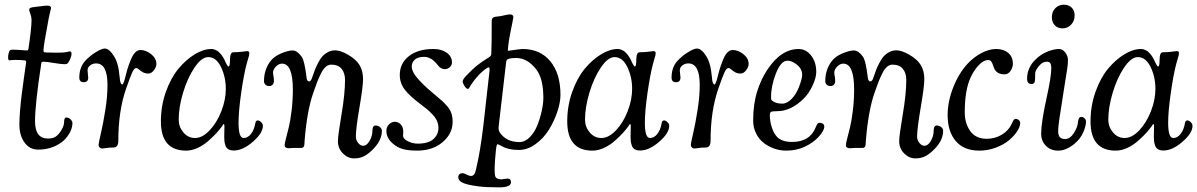

<svg xmlns="http://www.w3.org/2000/svg" viewBox="-20 -640 5187 832"><path d="M131.8 -114.3Q131.8 -39.6 188 -39.6Q209.5 -39.6 222.7 -48.8Q236.3 -59.1 247.1 -77.9Q257.8 -96.7 257.8 -110.8Q257.8 -130.9 267.1 -130.9Q278.3 -130.9 286.1 -122.6Q293.9 -114.3 293.9 -107.4Q293.9 -84 279.8 -60.5Q265.6 -37.1 246.1 -22.9Q203.1 8.3 145.5 8.3Q108.4 8.3 86.2 -22.5Q64 -53.2 64 -100.1Q64 -124.5 66.9 -160.6Q69.8 -196.8 74.2 -231.7Q78.6 -266.6 83 -297.6Q87.4 -328.6 90.3 -348.9Q93.3 -369.1 93.3 -370.1Q93.3 -377.9 87.9 -378.4Q66.9 -380.4 42.5 -380.4Q34.2 -380.4 28.3 -379.4Q22.5 -378.4 21.5 -378.4Q15.1 -378.4 15.1 -390.6Q15.1 -407.7 21.5 -419.9Q24.4 -424.8 36.6 -424.8Q44.9 -424.8 59.6 -423.8Q74.2 -422.9 85.7 -422.1Q97.2 -421.4 98.1 -421.4Q102.1 -421.4 103.5 -429.2Q103.5 -430.2 103.5 -430.7Q116.7 -518.1 116.7 -554.2Q116.7 -565.9 111.6 -579.8Q106.4 -593.8 106.4 -596.7Q106.4 -602.5 111.1 -605.5Q115.7 -608.4 131.3 -609.9Q137.7 -610.4 157 -613Q176.3 -615.7 184.6 -615.7Q201.2 -615.7 201.2 -605Q201.2 -604 199.5 -597.2Q197.8 -590.3 194.8 -578.1Q191.9 -565.9 189.9 -554.2Q168.5 -440.9 168.5 -423.3Q168.5 -415.5 170.4 -414.3Q172.4 -413.1 181.2 -412.6Q226.6 -411.1 247.6 -412.1Q264.6 -413.1 272.5 -415.3Q280.3 -417.5 281.7 -417.5Q290 -417.5 290 -406.7Q290 -399.9 286.6 -391.1Q284.2 -382.8 279.8 -375.5Q275.4 -366.7 271.7 -364.3Q268.1 -361.8 259.3 -361.8Q245.6 -361.8 212.9 -367.2Q180.2 -372.6 168.5 -372.6Q162.6 -372.6 161.1 -371.1Q159.7 -369.6 158.7 -363.8Q131.8 -188.5 131.8 -114.3Z M588.9 -423.3Q612.3 -423.3 635 -405.3Q657.7 -387.2 657.7 -362.8Q657.7 -349.6 646.7 -335.4Q635.7 -321.3 623 -321.3Q608.9 -321.3 598.9 -327.1Q588.9 -333 582 -339.1Q575.2 -345.2 569.8 -345.2Q561.5 -345.2 552.5 -325.2Q543.5 -305.2 526.4 -255.9Q492.7 -159.2 492.7 -29.3Q492.7 -16.1 487.5 -8.1Q482.4 0 466.3 -0.5Q456.1 -1 441.9 1.2Q427.7 3.4 424.8 3.4Q417 3.9 412.1 -0.7Q407.2 -5.4 407.2 -12.2Q407.2 -19.5 417 -61.3Q426.8 -103 436.3 -162.6Q445.8 -222.2 445.8 -272Q445.8 -365.2 396.5 -365.2Q381.3 -365.2 370.4 -356.4Q359.4 -347.7 359.4 -335Q359.4 -328.1 360.8 -319.1Q362.3 -310.1 362.3 -304.2Q362.3 -283.7 342.8 -283.7Q323.7 -283.7 323.7 -303.7Q323.7 -348.1 348.6 -375.5Q369.1 -397.9 395 -413.8Q420.9 -429.7 434.1 -429.7Q453.1 -429.7 474.1 -396.5Q481.9 -384.8 487.3 -367.7Q492.7 -350.6 494.4 -338.6Q496.1 -326.7 498 -310.1Q500 -293.5 500 -292Q502.9 -273.9 510.3 -273.9Q513.2 -273.9 519 -291Q526.4 -320.3 531.2 -337.2Q536.1 -354 545.2 -377.2Q554.2 -400.4 564.9 -411.9Q575.7 -423.3 588.9 -423.3Z M1119.1 -94.2Q1119.1 -63.5 1075.7 -25.6Q1032.2 12.2 992.7 12.2Q978.5 12.2 969.5 6.6Q960.4 1 957 -9.5Q953.6 -20 952.6 -27.6Q951.7 -35.2 951.7 -46.9Q951.7 -55.2 952.1 -72Q952.6 -88.9 952.6 -92.8Q952.6 -102.5 949.2 -102.5Q948.2 -102.5 947.3 -101.1Q946.3 -99.6 944.6 -96.7Q942.9 -93.8 941.4 -91.8Q931.2 -77.6 917.5 -62.7Q903.8 -47.9 882.8 -29.3Q861.8 -10.7 836.4 1Q811 12.7 786.6 12.7Q677.2 12.7 677.2 -113.8Q677.2 -181.2 698.7 -241.7Q720.2 -302.2 752.9 -341.8Q785.6 -381.3 823.7 -404.5Q861.8 -427.7 896.5 -427.7Q903.3 -427.7 909.9 -425.3Q916.5 -422.9 921.4 -419.9Q926.3 -417 931.6 -411.1Q937 -405.3 940.2 -401.4Q943.4 -397.5 947.8 -389.9Q952.1 -382.3 953.4 -379.6Q954.6 -377 958 -369.1L961.9 -361.8Q965.3 -355.5 966.8 -353.8Q968.3 -352.1 970.7 -352.1Q976.6 -352.1 976.6 -382.3Q977.1 -398.9 980.5 -406.2Q983.9 -413.6 992.7 -413.6Q1010.7 -413.6 1029.8 -416Q1048.8 -418.5 1050.3 -418.5Q1060.5 -418.5 1060.5 -410.2Q1060.5 -405.3 1059.3 -399.9Q1058.1 -394.5 1054.7 -383.8Q1051.3 -373 1048.8 -363.3Q1036.6 -317.4 1025.1 -237.5Q1013.7 -157.7 1013.7 -107.9Q1013.7 -42 1035.6 -42Q1053.7 -42 1067.6 -59.6Q1081.5 -77.1 1086.4 -106Q1088.4 -118.2 1097.2 -118.2Q1104 -118.2 1112.8 -109.4Q1119.1 -103 1119.1 -94.2ZM882.3 -392.6Q853.5 -392.6 823 -347.4Q792.5 -302.2 773.4 -238.8Q754.4 -175.3 754.4 -121.6Q754.4 -90.3 774.7 -66.2Q794.9 -42 825.2 -42Q856.9 -42 888.4 -75.2Q919.9 -108.4 939.2 -158.2Q958.5 -208 958.5 -254.9Q958.5 -306.2 937.7 -349.4Q917 -392.6 882.3 -392.6Z M1432.6 -421.9Q1455.6 -421.9 1489.5 -402.1Q1523.4 -382.3 1538.1 -357.9Q1553.2 -333 1553.2 -296.4Q1553.2 -265.6 1537.6 -173.8Q1522 -82 1522 -48.3Q1522 -32.7 1532 -20.5Q1542 -8.3 1553.7 -8.3Q1569.3 -8.3 1581.5 -29.5Q1593.8 -50.8 1593.8 -73.2Q1593.8 -96.2 1607.4 -96.2Q1611.8 -96.2 1617.7 -94.2Q1625 -91.8 1629.9 -86.2Q1634.8 -80.6 1634.8 -73.2Q1634.8 -33.7 1600.6 2.4Q1579.6 24.9 1560.1 35.6Q1540.5 46.4 1514.6 46.4Q1487.3 46.4 1465.8 24.7Q1444.3 2.9 1444.3 -28.3Q1444.3 -52.2 1459.7 -142.8Q1475.1 -233.4 1475.1 -293.5Q1475.1 -323.7 1460.2 -341.8Q1445.3 -359.9 1415 -359.9Q1402.3 -359.9 1391.4 -350.3Q1380.4 -340.8 1370.8 -321.5Q1361.3 -302.2 1355 -285.9Q1348.6 -269.5 1339.4 -243.2Q1337.9 -238.3 1336.9 -235.8Q1310.5 -160.2 1299.8 -29.3Q1299.8 -27.3 1299.6 -22.5Q1299.3 -17.6 1299.1 -15.1Q1298.8 -12.7 1298.1 -9Q1297.4 -5.4 1295.9 -3.7Q1294.4 -2 1291.7 -0.5Q1289.1 1 1285.6 1H1254.4Q1249 1 1241.2 1.7Q1233.4 2.4 1231.9 2.4Q1213.4 2.4 1213.4 -10.7Q1213.4 -17.6 1219 -39.3Q1224.6 -61 1231.2 -87.6Q1237.8 -114.3 1243.4 -159.4Q1249 -204.6 1249 -252Q1249 -364.3 1202.1 -364.3Q1187.5 -364.3 1175.3 -351.3Q1163.1 -338.4 1163.1 -325.2Q1163.1 -319.3 1165 -310.3Q1167 -301.3 1167 -289.1Q1167 -278.3 1161.1 -272.7Q1155.3 -267.1 1146.5 -267.1Q1136.7 -267.1 1130.4 -272.9Q1124 -278.8 1124 -288.6Q1124 -338.4 1152.3 -375.5Q1167.5 -395.5 1198 -408.4Q1228.5 -421.4 1247.6 -421.4Q1267.1 -421.4 1285.6 -396.5Q1290 -391.1 1293.5 -381.3Q1296.9 -371.6 1299.6 -358.9Q1302.2 -346.2 1303.7 -337.2Q1305.2 -328.1 1306.9 -315.4Q1308.6 -302.7 1308.6 -301.8Q1311 -287.1 1318.8 -287.1Q1327.1 -287.1 1331.5 -300.8Q1338.9 -323.2 1344.7 -337.9Q1350.6 -352.5 1359.9 -370.1Q1369.1 -387.7 1378.7 -397.7Q1388.2 -407.7 1402.1 -414.8Q1416 -421.9 1432.6 -421.9Z M1727.5 -68.8Q1727.5 -66.4 1727.1 -61Q1726.6 -55.7 1726.6 -51.3Q1726.6 -38.6 1747.1 -28.1Q1767.6 -17.6 1790 -17.6Q1835.9 -17.6 1857.9 -37.1Q1879.9 -56.6 1879.9 -85.9Q1879.9 -101.6 1873.5 -116Q1867.2 -130.4 1854.5 -143.8Q1841.8 -157.2 1831.3 -166Q1820.8 -174.8 1803.7 -187.5Q1755.4 -223.6 1733.9 -251.7Q1712.4 -279.8 1712.4 -315.4Q1712.4 -365.7 1752 -396.7Q1791.5 -427.7 1858.4 -427.7Q1893.6 -427.7 1916 -411.4Q1938.5 -395 1938.5 -370.1Q1938.5 -356.4 1928.5 -348.4Q1918.5 -340.3 1907.7 -340.3Q1899.4 -340.3 1893.1 -343.8Q1886.7 -347.2 1883.1 -350.8Q1879.4 -354.5 1870.6 -365.2Q1846.7 -393.6 1817.4 -393.6Q1791 -393.6 1777.6 -381.6Q1764.2 -369.6 1764.2 -351.6Q1764.2 -334.5 1779.5 -313Q1794.9 -291.5 1832 -257.3Q1844.7 -245.6 1865.2 -228.8Q1885.7 -211.9 1896.5 -202.1Q1907.2 -192.4 1919.2 -178.2Q1931.2 -164.1 1936.3 -147.9Q1941.4 -131.8 1941.4 -111.8Q1941.4 -61 1898.2 -24.2Q1855 12.7 1786.6 12.7Q1728.5 12.7 1700.2 -4.9Q1654.3 -33.2 1654.3 -72.3Q1654.3 -89.8 1665.8 -101.1Q1677.2 -112.3 1690.9 -112.3Q1706.1 -112.3 1716.8 -100.6Q1727.5 -88.9 1727.5 -68.8Z M2074.7 -97.2 2100.6 -327.1Q2102.5 -339.8 2100.8 -345.2Q2099.1 -350.6 2090.8 -345.7Q2052.7 -320.3 2020 -271Q2019 -269.5 2016.4 -264.4Q2013.7 -259.3 2011.7 -257.1Q2009.8 -254.9 2007.3 -254.9Q2000.5 -254.9 1992.7 -267.6Q1984.9 -279.8 1984.9 -286.6Q1984.9 -295.4 1999 -310.5Q2029.3 -342.3 2048.6 -357.4Q2067.9 -372.6 2097.2 -390.6Q2108.4 -397 2108.9 -405.3Q2110.8 -444.3 2110.8 -547.4Q2110.8 -559.6 2116.7 -563.7Q2122.6 -567.9 2138.7 -568.8Q2147.5 -569.3 2164.8 -573.5Q2182.1 -577.6 2189.9 -577.6Q2204.6 -577.6 2204.6 -564.9Q2204.6 -562 2200.7 -543.9Q2196.8 -525.9 2191.2 -497.1Q2185.5 -468.3 2182.6 -443.8Q2180.7 -427.7 2180.7 -424.1Q2180.7 -420.4 2182.6 -419.9Q2234.4 -427.7 2244.6 -427.7Q2320.8 -427.7 2364.7 -374.5Q2408.7 -321.3 2408.7 -229Q2408.7 -196.3 2395 -155.5Q2381.3 -114.7 2358.4 -77.6Q2335.4 -40.5 2300.5 -15.4Q2265.6 9.8 2228.5 9.8Q2183.1 9.8 2155.8 -5.9Q2139.2 -15.1 2136.2 -15.1Q2131.3 -15.1 2128.9 11.7Q2119.1 106.9 2126.5 125Q2131.3 137.2 2153.3 137.2Q2157.2 137.2 2166 135.5Q2174.8 133.8 2178.7 133.8Q2194.3 133.8 2194.3 149.4Q2194.3 171.9 2142.6 171.9Q2085.9 171.9 2052.7 167.5Q2003.9 161.1 1984.9 151.9Q1965.8 142.6 1965.8 128.4Q1965.8 119.6 1970.9 115Q1976.1 110.4 1983.9 110.4Q1990.2 110.4 2002.2 116.5Q2014.2 122.6 2020.5 122.6Q2027.8 122.6 2032.5 117.7Q2037.1 112.8 2038.8 108.2Q2040.5 103.5 2042.5 94.7Q2061 19 2074.7 -97.2ZM2230.5 -24.4Q2254.9 -24.4 2275.6 -45.4Q2296.4 -66.4 2308.6 -97.4Q2320.8 -128.4 2327.6 -159.9Q2334.5 -191.4 2334.5 -215.8Q2334.5 -299.8 2303.7 -339.4Q2265.1 -388.7 2216.8 -388.7Q2196.8 -388.7 2187.3 -386Q2177.7 -383.3 2175.8 -379.6Q2173.8 -376 2172.9 -367.7L2140.6 -90.3Q2139.2 -74.7 2147 -64Q2175.8 -24.4 2230.5 -24.4Z M2879.9 -94.2Q2879.9 -63.5 2836.4 -25.6Q2793 12.2 2753.4 12.2Q2739.3 12.2 2730.2 6.6Q2721.2 1 2717.8 -9.5Q2714.4 -20 2713.4 -27.6Q2712.4 -35.2 2712.4 -46.9Q2712.4 -55.2 2712.9 -72Q2713.4 -88.9 2713.4 -92.8Q2713.4 -102.5 2710 -102.5Q2709 -102.5 2708 -101.1Q2707 -99.6 2705.3 -96.7Q2703.6 -93.8 2702.1 -91.8Q2691.9 -77.6 2678.2 -62.7Q2664.6 -47.9 2643.6 -29.3Q2622.6 -10.7 2597.2 1Q2571.8 12.7 2547.4 12.7Q2438 12.7 2438 -113.8Q2438 -181.2 2459.5 -241.7Q2481 -302.2 2513.7 -341.8Q2546.4 -381.3 2584.5 -404.5Q2622.6 -427.7 2657.2 -427.7Q2664.1 -427.7 2670.7 -425.3Q2677.2 -422.9 2682.1 -419.9Q2687 -417 2692.4 -411.1Q2697.8 -405.3 2700.9 -401.4Q2704.1 -397.5 2708.5 -389.9Q2712.9 -382.3 2714.1 -379.6Q2715.3 -377 2718.8 -369.1L2722.7 -361.8Q2726.1 -355.5 2727.5 -353.8Q2729 -352.1 2731.4 -352.1Q2737.3 -352.1 2737.3 -382.3Q2737.8 -398.9 2741.2 -406.2Q2744.6 -413.6 2753.4 -413.6Q2771.5 -413.6 2790.5 -416Q2809.6 -418.5 2811 -418.5Q2821.3 -418.5 2821.3 -410.2Q2821.3 -405.3 2820.1 -399.9Q2818.8 -394.5 2815.4 -383.8Q2812 -373 2809.6 -363.3Q2797.4 -317.4 2785.9 -237.5Q2774.4 -157.7 2774.4 -107.9Q2774.4 -42 2796.4 -42Q2814.5 -42 2828.4 -59.6Q2842.3 -77.1 2847.2 -106Q2849.1 -118.2 2857.9 -118.2Q2864.7 -118.2 2873.5 -109.4Q2879.9 -103 2879.9 -94.2ZM2643.1 -392.6Q2614.3 -392.6 2583.7 -347.4Q2553.2 -302.2 2534.2 -238.8Q2515.1 -175.3 2515.1 -121.6Q2515.1 -90.3 2535.4 -66.2Q2555.7 -42 2585.9 -42Q2617.7 -42 2649.2 -75.2Q2680.7 -108.4 2700 -158.2Q2719.2 -208 2719.2 -254.9Q2719.2 -306.2 2698.5 -349.4Q2677.7 -392.6 2643.1 -392.6Z M3155.3 -423.3Q3178.7 -423.3 3201.4 -405.3Q3224.1 -387.2 3224.1 -362.8Q3224.1 -349.6 3213.1 -335.4Q3202.1 -321.3 3189.5 -321.3Q3175.3 -321.3 3165.3 -327.1Q3155.3 -333 3148.4 -339.1Q3141.6 -345.2 3136.2 -345.2Q3127.9 -345.2 3118.9 -325.2Q3109.9 -305.2 3092.8 -255.9Q3059.1 -159.2 3059.1 -29.3Q3059.1 -16.1 3054 -8.1Q3048.8 0 3032.7 -0.5Q3022.5 -1 3008.3 1.2Q2994.1 3.4 2991.2 3.4Q2983.4 3.9 2978.5 -0.7Q2973.6 -5.4 2973.6 -12.2Q2973.6 -19.5 2983.4 -61.3Q2993.2 -103 3002.7 -162.6Q3012.2 -222.2 3012.2 -272Q3012.2 -365.2 2962.9 -365.2Q2947.8 -365.2 2936.8 -356.4Q2925.8 -347.7 2925.8 -335Q2925.8 -328.1 2927.2 -319.1Q2928.7 -310.1 2928.7 -304.2Q2928.7 -283.7 2909.2 -283.7Q2890.1 -283.7 2890.1 -303.7Q2890.1 -348.1 2915 -375.5Q2935.5 -397.9 2961.4 -413.8Q2987.3 -429.7 3000.5 -429.7Q3019.5 -429.7 3040.5 -396.5Q3048.3 -384.8 3053.7 -367.7Q3059.1 -350.6 3060.8 -338.6Q3062.5 -326.7 3064.5 -310.1Q3066.4 -293.5 3066.4 -292Q3069.3 -273.9 3076.7 -273.9Q3079.6 -273.9 3085.4 -291Q3092.8 -320.3 3097.7 -337.2Q3102.5 -354 3111.6 -377.2Q3120.6 -400.4 3131.3 -411.9Q3142.1 -423.3 3155.3 -423.3Z M3440.9 -427.7Q3464.4 -427.7 3482.9 -412.1Q3517.1 -381.8 3517.1 -328.1Q3517.1 -303.7 3501.2 -269.3Q3485.4 -234.9 3461.9 -211.9Q3407.2 -158.2 3347.7 -158.2Q3327.6 -158.2 3321.8 -155.5Q3315.9 -152.8 3315.9 -141.6Q3315.9 -115.7 3324 -89.6Q3332 -63.5 3346.7 -47.4Q3367.7 -24.9 3412.1 -24.9Q3489.3 -24.9 3514.2 -87.4Q3519 -99.1 3522.5 -103.5Q3525.9 -107.9 3530.8 -107.9Q3538.1 -107.9 3543.9 -105Q3551.8 -101.1 3551.8 -90.8Q3551.8 -73.7 3526.4 -45.9Q3502.9 -21 3467.3 -4.2Q3431.6 12.7 3386.7 12.7Q3360.8 12.7 3335.9 4.2Q3311 -4.4 3290.3 -20Q3269.5 -35.6 3256.6 -61.3Q3243.7 -86.9 3243.7 -118.2Q3243.7 -189.5 3261.7 -245.6Q3286.6 -323.2 3334.5 -375.5Q3382.3 -427.7 3440.9 -427.7ZM3329.6 -201.2Q3344.7 -190.9 3369.6 -190.9Q3390.6 -190.9 3410.9 -211.9Q3431.2 -232.9 3443.4 -266.1Q3456.1 -299.8 3456.1 -316.4Q3456.1 -345.2 3425.8 -365.2Q3408.7 -377 3391.6 -377Q3364.7 -377 3342.8 -323.2Q3321.3 -269 3321.3 -219.2Q3321.3 -210 3322.5 -207.5Q3323.7 -205.1 3329.6 -201.2Z M3864.7 -421.9Q3887.7 -421.9 3921.6 -402.1Q3955.6 -382.3 3970.2 -357.9Q3985.4 -333 3985.4 -296.4Q3985.4 -265.6 3969.7 -173.8Q3954.1 -82 3954.1 -48.3Q3954.1 -32.7 3964.1 -20.5Q3974.1 -8.3 3985.8 -8.3Q4001.5 -8.3 4013.7 -29.5Q4025.9 -50.8 4025.9 -73.2Q4025.9 -96.2 4039.6 -96.2Q4043.9 -96.2 4049.8 -94.2Q4057.1 -91.8 4062 -86.2Q4066.9 -80.6 4066.9 -73.2Q4066.9 -33.7 4032.7 2.4Q4011.7 24.9 3992.2 35.6Q3972.7 46.4 3946.8 46.4Q3919.4 46.4 3897.9 24.7Q3876.5 2.9 3876.5 -28.3Q3876.5 -52.2 3891.8 -142.8Q3907.2 -233.4 3907.2 -293.5Q3907.2 -323.7 3892.3 -341.8Q3877.4 -359.9 3847.2 -359.9Q3834.5 -359.9 3823.5 -350.3Q3812.5 -340.8 3803 -321.5Q3793.5 -302.2 3787.1 -285.9Q3780.8 -269.5 3771.5 -243.2Q3770 -238.3 3769 -235.8Q3742.7 -160.2 3731.9 -29.3Q3731.9 -27.3 3731.7 -22.5Q3731.4 -17.6 3731.2 -15.1Q3731 -12.7 3730.2 -9Q3729.5 -5.4 3728 -3.7Q3726.6 -2 3723.9 -0.5Q3721.2 1 3717.8 1H3686.5Q3681.2 1 3673.3 1.7Q3665.5 2.4 3664.1 2.4Q3645.5 2.4 3645.5 -10.7Q3645.5 -17.6 3651.1 -39.3Q3656.7 -61 3663.3 -87.6Q3669.9 -114.3 3675.5 -159.4Q3681.2 -204.6 3681.2 -252Q3681.2 -364.3 3634.3 -364.3Q3619.6 -364.3 3607.4 -351.3Q3595.2 -338.4 3595.2 -325.2Q3595.2 -319.3 3597.2 -310.3Q3599.1 -301.3 3599.1 -289.1Q3599.1 -278.3 3593.3 -272.7Q3587.4 -267.1 3578.6 -267.1Q3568.8 -267.1 3562.5 -272.9Q3556.2 -278.8 3556.2 -288.6Q3556.2 -338.4 3584.5 -375.5Q3599.6 -395.5 3630.1 -408.4Q3660.6 -421.4 3679.7 -421.4Q3699.2 -421.4 3717.8 -396.5Q3722.2 -391.1 3725.6 -381.3Q3729 -371.6 3731.7 -358.9Q3734.4 -346.2 3735.8 -337.2Q3737.3 -328.1 3739 -315.4Q3740.7 -302.7 3740.7 -301.8Q3743.2 -287.1 3751 -287.1Q3759.3 -287.1 3763.7 -300.8Q3771 -323.2 3776.9 -337.9Q3782.7 -352.5 3792 -370.1Q3801.3 -387.7 3810.8 -397.7Q3820.3 -407.7 3834.2 -414.8Q3848.1 -421.9 3864.7 -421.9Z M4297.9 -427.7Q4328.6 -427.7 4348.9 -410.9Q4369.1 -394 4369.1 -363.3Q4369.1 -347.7 4359.1 -332.8Q4349.1 -317.9 4332.5 -317.9Q4294.9 -317.9 4285.2 -351.6Q4280.8 -365.7 4275.9 -372.8Q4271 -379.9 4261.7 -379.9Q4243.7 -379.9 4223.4 -359.9Q4203.1 -339.8 4187.5 -307.6Q4160.6 -252 4160.6 -153.8Q4160.6 -105 4184.6 -71.8Q4208.5 -38.6 4255.9 -38.6Q4291.5 -38.6 4321.3 -56.4Q4351.1 -74.2 4364.7 -104.5Q4369.6 -116.2 4373 -120.6Q4376.5 -125 4381.3 -125Q4388.7 -125 4394.8 -119.6Q4400.9 -114.3 4400.9 -106.9Q4400.9 -91.3 4387.7 -71Q4374.5 -50.8 4352.1 -32Q4329.6 -13.2 4295.2 -0.2Q4260.7 12.7 4223.6 12.7Q4156.7 12.7 4121.6 -28.8Q4086.4 -70.3 4086.4 -141.1Q4086.4 -199.2 4110.4 -260.7Q4134.3 -322.3 4173.3 -364.3Q4200.2 -393.1 4233.4 -410.4Q4266.6 -427.7 4297.9 -427.7Z M4538.1 -564.9Q4538.1 -589.4 4553 -604.5Q4567.9 -619.6 4589.8 -619.6Q4611.3 -619.6 4624 -606.9Q4636.7 -594.2 4636.7 -573.2Q4636.7 -548.8 4621.3 -533Q4606 -517.1 4584.5 -517.1Q4563.5 -517.1 4550.8 -530.5Q4538.1 -543.9 4538.1 -564.9ZM4515.6 -217.3Q4535.6 -308.6 4535.6 -344.2Q4535.6 -359.9 4531.2 -366.2Q4526.9 -372.6 4517.1 -372.6Q4502 -372.6 4490.7 -362.8Q4480.5 -353.5 4473.1 -341.8Q4465.8 -330.1 4465.8 -321.3Q4465.8 -290 4463.9 -285.2Q4460 -275.9 4450.2 -275.9Q4430.7 -275.9 4430.7 -298.3Q4430.7 -340.8 4458.3 -372.6Q4485.8 -404.3 4524.4 -418.5Q4549.3 -427.7 4569.3 -427.7Q4584.5 -427.7 4596.2 -412.4Q4607.9 -397 4607.9 -378.9Q4607.9 -369.1 4606.7 -357.9Q4605.5 -346.7 4603.5 -334.7Q4601.6 -322.8 4595.9 -287.4Q4590.3 -252 4584.5 -214.4Q4582.5 -200.2 4578.4 -174.6Q4574.2 -148.9 4571.8 -133.1Q4569.3 -117.2 4567.4 -99.4Q4565.4 -81.5 4565.4 -71.3Q4565.4 -54.2 4572.5 -45.9Q4579.6 -37.6 4595.7 -37.6Q4616.7 -37.6 4633.1 -63Q4649.4 -88.4 4650.9 -108.9Q4652.3 -133.3 4666 -133.3Q4673.3 -133.3 4679.7 -127.4Q4686 -121.6 4686 -112.8Q4686 -93.8 4673.6 -65.4Q4661.1 -37.1 4633.8 -15.1Q4599.1 12.7 4565.4 12.7Q4532.7 12.7 4512.2 -8.3Q4491.7 -29.3 4491.7 -60.5Q4491.7 -108.9 4515.6 -217.3Z M5147.5 -94.2Q5147.5 -63.5 5104 -25.6Q5060.5 12.2 5021 12.2Q5006.8 12.2 4997.8 6.6Q4988.8 1 4985.4 -9.5Q4981.9 -20 4981 -27.6Q4980 -35.2 4980 -46.9Q4980 -55.2 4980.5 -72Q4981 -88.9 4981 -92.8Q4981 -102.5 4977.5 -102.5Q4976.6 -102.5 4975.6 -101.1Q4974.6 -99.6 4972.9 -96.7Q4971.2 -93.8 4969.7 -91.8Q4959.5 -77.6 4945.8 -62.7Q4932.1 -47.9 4911.1 -29.3Q4890.1 -10.7 4864.7 1Q4839.4 12.7 4814.9 12.7Q4705.6 12.7 4705.6 -113.8Q4705.6 -181.2 4727.1 -241.7Q4748.5 -302.2 4781.2 -341.8Q4814 -381.3 4852.1 -404.5Q4890.1 -427.7 4924.8 -427.7Q4931.6 -427.7 4938.2 -425.3Q4944.8 -422.9 4949.7 -419.9Q4954.6 -417 4960 -411.1Q4965.3 -405.3 4968.5 -401.4Q4971.7 -397.5 4976.1 -389.9Q4980.5 -382.3 4981.7 -379.6Q4982.9 -377 4986.3 -369.1L4990.2 -361.8Q4993.7 -355.5 4995.1 -353.8Q4996.6 -352.1 4999 -352.1Q5004.9 -352.1 5004.9 -382.3Q5005.4 -398.9 5008.8 -406.2Q5012.2 -413.6 5021 -413.6Q5039.1 -413.6 5058.1 -416Q5077.1 -418.5 5078.6 -418.5Q5088.9 -418.5 5088.9 -410.2Q5088.9 -405.3 5087.6 -399.9Q5086.4 -394.5 5083 -383.8Q5079.6 -373 5077.1 -363.3Q5064.9 -317.4 5053.5 -237.5Q5042 -157.7 5042 -107.9Q5042 -42 5064 -42Q5082 -42 5095.9 -59.6Q5109.9 -77.1 5114.7 -106Q5116.7 -118.2 5125.5 -118.2Q5132.3 -118.2 5141.1 -109.4Q5147.5 -103 5147.5 -94.2ZM4910.6 -392.6Q4881.8 -392.6 4851.3 -347.4Q4820.8 -302.2 4801.8 -238.8Q4782.7 -175.3 4782.7 -121.6Q4782.7 -90.3 4803 -66.2Q4823.2 -42 4853.5 -42Q4885.3 -42 4916.7 -75.2Q4948.2 -108.4 4967.5 -158.2Q4986.8 -208 4986.8 -254.9Q4986.8 -306.2 4966.1 -349.4Q4945.3 -392.6 4910.6 -392.6Z"/></svg>

Font: Cooper*
Style: Italic
Weight: 400
Italic angle: -7°
Designer: Owen Earl
Foundry: indestructible type*
Version: Version 0.001